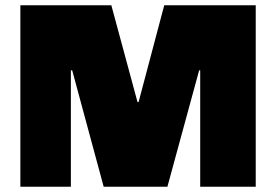

<svg xmlns="http://www.w3.org/2000/svg" viewBox="-20 -706 1044 726"><path d="M947 0V-686H601L504 -320H500L401 -686H57V0H248V-440H253L372 0H613L733 -440H737V0Z"/></svg>

Font: Chivo Light
Style: Bold
Weight: 900
Designer: Hector Gatti
Foundry: Omnibus-Type
Version: Version 1.003;PS 001.003;hotconv 1.0.70;makeotf.lib2.5.58329